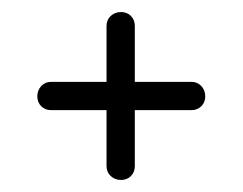

<svg xmlns="http://www.w3.org/2000/svg" viewBox="-20 -379 403 319"><path d="M204 -336V-243H298Q308 -243 314.5 -236Q321 -229 321 -219Q321 -209 314.5 -202.5Q308 -196 298 -196H204V-103Q204 -93 197.5 -86.5Q191 -80 181 -80Q171 -80 164 -86.5Q157 -93 157 -103V-196H65Q55 -196 48.5 -202.5Q42 -209 42 -219Q42 -229 48.5 -236Q55 -243 65 -243H157V-336Q157 -346 164 -352.5Q171 -359 181 -359Q191 -359 197.5 -352.5Q204 -346 204 -336Z"/></svg>

Font: Flamenco
Style: Regular
Weight: 400
Designer: Luciano Vergara
Foundry: Luciano Vergara
Version: Version 1.003